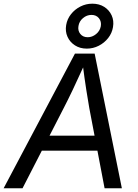

<svg xmlns="http://www.w3.org/2000/svg" viewBox="-41 -1017 748 1037"><path d="M-21.5 0 363.8 -727.5H470.2L617.2 0H523.9L441.4 -432.6Q435.1 -468.3 425.3 -530Q415.5 -591.8 403.8 -684.1H422.4Q382.3 -595.7 353 -534.2Q323.7 -472.7 302.7 -432.6L80.6 0ZM145.5 -203.1 158.7 -284.2H530.8L517.6 -203.1ZM427.7 -754.4Q391.1 -754.4 363.8 -772Q336.4 -789.6 323.5 -818.6Q310.5 -847.7 316.4 -881.8Q321.8 -914.1 342.3 -940.2Q362.8 -966.3 393.1 -981.7Q423.3 -997.1 457.5 -997.1Q494.6 -997.1 521.7 -980Q548.8 -962.9 562 -934.1Q575.2 -905.3 569.3 -870.6Q564 -837.9 543.2 -811.5Q522.5 -785.2 492.2 -769.8Q461.9 -754.4 427.7 -754.4ZM432.6 -815.9Q457 -815.9 477.8 -832.8Q498.5 -849.6 503.4 -875Q507.8 -900.4 493.4 -918.5Q479 -936.5 453.1 -936.5Q427.7 -936.5 407.2 -919.2Q386.7 -901.9 382.8 -876.5Q378.4 -851.6 392.8 -833.7Q407.2 -815.9 432.6 -815.9Z"/></svg>

Font: Inter 16pt
Style: Italic
Weight: 400
Italic angle: -9.3988°
Version: Version 4.001;git-66647c0bb